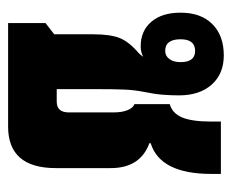

<svg xmlns="http://www.w3.org/2000/svg" viewBox="-68 -490 559 462"><g transform="rotate(90 211.0 -259.5)"><path d="M36 0V-90L63 -111V-204Q63 -246 72 -268.5Q81 -291 108 -314Q114 -320 117 -325Q106 -319 92 -319Q55 -319 33 -344.5Q11 -370 11 -415Q11 -464 38.5 -491.5Q66 -519 114 -519Q158 -519 184 -490Q210 -461 210 -411Q210 -393 208.5 -373Q207 -353 202 -329Q197 -304 196 -279Q195 -254 195 -219V-117H225Q251 -117 251 -146V-254Q251 -274 245.5 -287.5Q240 -301 231 -304V-389Q253 -395 263 -418.5Q273 -442 273 -489V-512H399V-489Q399 -366 325 -343V-340Q385 -318 385 -247V-115Q385 0 285 0ZM103 -378Q115 -378 122.5 -388Q130 -398 130 -415Q130 -450 103 -450Q75 -450 75 -415Q75 -378 103 -378Z"/></g></svg>

Font: Noto Sans Thai Looped UI Condensed ExtraBold
Style: Regular
Weight: 800
Width: 3
Designer: Cadson Demak Team
Foundry: Cadson Demak Co., Ltd.
Version: Version 1.000